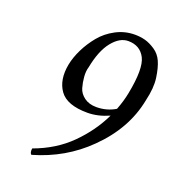

<svg xmlns="http://www.w3.org/2000/svg" viewBox="-117 -702 730 805"><g transform="rotate(20 248.0 -299.0)"><path d="M384.3 -292Q399.9 -332.5 407.2 -370.1Q430.2 -487.3 407.5 -531.2Q384.8 -575.2 332 -575.2Q293.9 -575.2 261 -534.2Q228 -493.2 212.9 -415Q207 -396 209 -371.1Q210.9 -346.2 217.5 -323.5Q224.1 -300.8 245.6 -284.9Q267.1 -269 299.8 -269Q346.2 -269 384.3 -292ZM368.7 -255.9Q319.3 -233.9 272.9 -233.9Q181.2 -233.9 148.7 -279.5Q116.2 -325.2 129.9 -397Q136.7 -431.2 154.3 -467Q171.9 -502.9 198.5 -535.4Q225.1 -567.9 264.6 -588.9Q304.2 -609.9 349.1 -609.9Q374 -609.9 395.5 -604Q417 -598.1 440.4 -582.5Q463.9 -566.9 475.8 -540Q487.8 -513.2 493.9 -470Q500 -426.8 485.8 -367.2Q460 -232.4 350.1 -125Q252 -27.8 112.8 12.2Q104 5.4 106.9 -14.2Q202.1 -48.8 266.8 -113.5Q331.5 -178.2 368.7 -255.9Z"/></g></svg>

Font: Linux Libertine
Style: Italic
Weight: 400
Italic angle: -12°
Designer: Philipp H. Poll
Foundry: Philipp H. Poll
Version: Version 5.1.6 ; ttfautohint (v0.9)